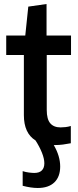

<svg xmlns="http://www.w3.org/2000/svg" viewBox="-20 -717 390 957"><path d="M168 220Q135 220 93 209V136Q108 141 124.5 143Q141 145 151 145Q176 145 188.5 132.5Q201 120 201 97Q201 74 189 44Q177 14 157 -17Q99 -53 99 -143V-443H11V-540H106L121 -684L212 -697V-540H334V-443H213V-169Q213 -123 230.5 -102.5Q248 -82 282 -82Q293 -82 306.5 -83.5Q320 -85 333 -89V-3Q313 1 293.5 3.5Q274 6 254 6H248Q280 61 280 113Q280 164 251 192Q222 220 168 220Z"/></svg>

Font: Encode Sans Compressed
Style: SemiBold
Weight: 600
Designer: Pablo Impallari, Andres Torresi
Foundry: Pablo Impallari, Andres Torresi
Version: Version 1.000; ttfautohint (v1.00) -l 8 -r 50 -G 200 -x 14 -